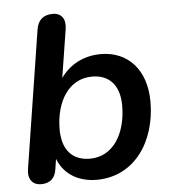

<svg xmlns="http://www.w3.org/2000/svg" viewBox="-51 -724 697 781"><g transform="rotate(-5 298.0 -334.0)"><path d="M313 10C466 10 558 -123 558 -288C558 -417 485 -498 373 -498C303 -498 246 -467 209 -415L240 -611C247 -653 228 -678 193 -678C154 -678 132 -658 126 -620L38 -59C31 -17 51 8 86 8C124 8 144 -12 149 -50L155 -89C181 -23 241 10 313 10ZM293 -78C236 -78 198 -107 185 -161C182 -175 180 -189 180 -206C180 -320 234 -410 330 -410C400 -410 442 -365 442 -282C442 -168 388 -78 293 -78Z"/></g></svg>

Font: SN Pro Semibold
Style: Italic
Weight: 600
Italic angle: -9°
Designer: Tobias Whetton
Foundry: Supernotes
Version: Version 1.001;Glyphs 3.2 (3249)